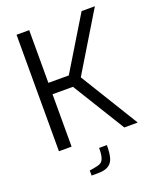

<svg xmlns="http://www.w3.org/2000/svg" viewBox="-168 -837 941 1140"><g transform="rotate(-20 302.5 -267.0)"><path d="M77 -736H157V-403H286L488 -736H572L349 -368L575 0H490L286 -331H157V0H77ZM210 170 240 165Q266 161 280 153.5Q294 146 301 125Q308 104 308 63H357Q357 115 348 144.5Q339 174 315.5 188Q292 202 248 202H210Z"/></g></svg>

Font: Exo
Style: Regular
Weight: 400
Designer: Natanael Gama
Foundry: Natanael Gama
Version: Version 1.500; ttfautohint (v1.6)